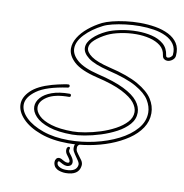

<svg xmlns="http://www.w3.org/2000/svg" viewBox="-103 -844 1154 1201"><g transform="rotate(10 473.5 -243.0)"><path d="M376 74Q276 74 200.5 46.5Q125 19 83 -25Q41 -69 41 -116Q41 -161 83 -202Q125 -243 213 -268Q230 -273 250.5 -277.5Q271 -282 289 -285.5Q307 -289 315 -289Q324 -289 324 -279Q324 -271 315 -269Q181 -250 121 -207Q61 -164 61 -116Q61 -74 101 -35Q141 4 212 29Q283 54 376 54Q458 54 539.5 35.5Q621 17 688.5 -17Q756 -51 796.5 -98Q837 -145 837 -201Q837 -240 813 -279.5Q789 -319 726.5 -354.5Q664 -390 546 -418Q453 -441 414.5 -471Q376 -501 376 -534Q376 -567 408.5 -599Q441 -631 490 -654Q521 -669 574 -680Q627 -691 683 -691Q731 -691 775 -680.5Q819 -670 849 -644.5Q879 -619 885 -574Q886 -562 898 -562Q906 -562 915.5 -569.5Q925 -577 926 -585Q930 -625 911.5 -652Q893 -679 859 -695.5Q825 -712 782 -719Q739 -726 692 -726Q646 -726 601.5 -720.5Q557 -715 520.5 -706Q484 -697 463 -686Q396 -652 353.5 -607Q311 -562 311 -518Q311 -478 352 -442.5Q393 -407 486 -384Q592 -359 654.5 -328Q717 -297 744.5 -262Q772 -227 772 -190Q772 -148 743 -115Q714 -82 668 -57.5Q622 -33 569.5 -16.5Q517 0 470 8Q423 16 392 16Q302 16 243.5 -3.5Q185 -23 156.5 -53.5Q128 -84 128 -116Q128 -146 151.5 -173Q175 -200 220.5 -216.5Q266 -233 332 -233Q342 -233 342 -223Q342 -213 332 -213Q242 -213 195.5 -183.5Q149 -154 149 -116Q149 -89 175 -63Q201 -37 255 -20.5Q309 -4 392 -4Q424 -4 470 -12Q516 -20 565 -35.5Q614 -51 656.5 -74Q699 -97 725.5 -126Q752 -155 752 -190Q752 -219 728.5 -249Q705 -279 646.5 -309Q588 -339 481 -364Q378 -389 334.5 -429Q291 -469 291 -514Q291 -549 312.5 -584Q334 -619 371.5 -650Q409 -681 455 -704Q478 -715 515 -724.5Q552 -734 597.5 -740Q643 -746 690 -746Q740 -746 787.5 -738Q835 -730 872.5 -711Q910 -692 930 -661Q950 -630 946 -583Q945 -566 929.5 -554Q914 -542 897 -542Q886 -542 876.5 -549Q867 -556 865 -572Q860 -609 832.5 -630.5Q805 -652 764.5 -662Q724 -672 679 -672Q629 -672 580 -662Q531 -652 498 -636Q454 -614 425 -588Q396 -562 396 -535Q396 -509 431.5 -483.5Q467 -458 550 -438Q669 -410 735.5 -372Q802 -334 829.5 -291Q857 -248 857 -201Q857 -150 828.5 -107Q800 -64 750.5 -30.5Q701 3 639 26.5Q577 50 509 62Q441 74 376 74ZM392 260Q379 260 363.5 256.5Q348 253 338 247Q325 239 319 227.5Q313 216 313 204Q313 192 319.5 183Q326 174 338 174Q340 174 342.5 174.5Q345 175 348 176L351 177Q362 183 372.5 188.5Q383 194 392 194Q399 194 402 192Q405 190 405 185Q405 176 395 163Q390 157 381 144Q372 131 372 116Q372 105 376.5 100Q381 95 385 95Q397 95 392 109Q388 120 396 131Q404 142 411 151Q425 170 425 186Q425 203 412 210Q402 215 394 215Q380 215 366.5 208Q353 201 342 195H341Q333 195 333 205Q333 220 348 229Q366 240 392 240Q458 240 464 197Q466 186 454.5 169Q443 152 430.5 134Q418 116 416 103Q414 81 422 68.5Q430 56 443 52Q445 51 448 51Q458 51 458 59Q458 67 449 70Q442 73 438 80Q434 87 436 103Q438 115 451 131Q464 147 475.5 164Q487 181 484 199Q476 260 392 260Z"/></g></svg>

Font: Neonderthaw
Style: Regular
Weight: 400
Designer: Robert E. Leuschke
Foundry: Robert E. Leuschke
Version: Version 1.010; ttfautohint (v1.8.3)